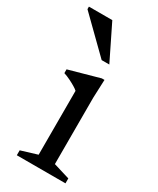

<svg xmlns="http://www.w3.org/2000/svg" viewBox="-196 -737 654 793"><g transform="rotate(30 130.5 -340.0)"><path d="M188 -450.5 184.5 -364V-47L262 -23.5V0H30V-23.5L107 -47V-351.5Q101.5 -357 89 -364.5Q76.5 -372 61.2 -379.5Q46 -387 30.5 -392V-410L175.5 -450.5ZM173.5 -515.5H137L-19 -668.5V-680.5H92.5Z"/></g></svg>

Font: Newsreader 16pt 16pt
Style: Regular
Weight: 400
Version: Version 1.003